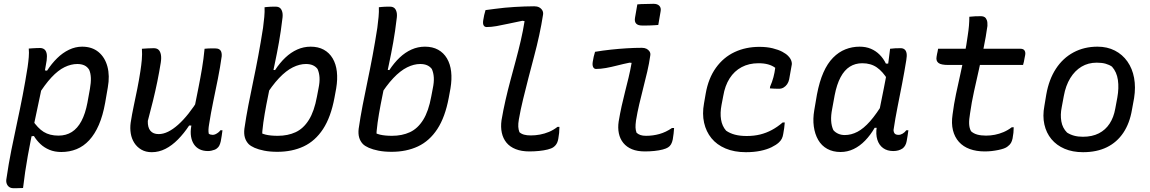

<svg xmlns="http://www.w3.org/2000/svg" viewBox="-20 -788 6040 1008"><path d="M131 -533Q141 -534 150.5 -534.5Q160 -535 170 -535.5Q180 -536 190 -536Q203 -536 212 -529.5Q221 -523 224.5 -509Q228 -495 225 -471Q211 -384 193.5 -300.5Q176 -217 158.5 -135Q141 -53 126 30Q111 113 101 199Q93 199 84.5 199.5Q76 200 67.5 200Q59 200 50 200Q37 200 28 193.5Q19 187 15 175.5Q11 164 14 149Q25 73 39.5 0.5Q54 -72 69.5 -143.5Q85 -215 99 -287.5Q113 -360 125 -436Q129 -464 131 -488Q133 -512 131 -533ZM411 -543Q463 -543 497 -515Q531 -487 544 -438.5Q557 -390 546 -329L532 -248Q520 -181 499 -132.5Q478 -84 448.5 -52Q419 -20 382 -5Q345 10 302 10Q267 10 239.5 -1.5Q212 -13 192 -32Q172 -51 158 -74L129 -71L149 -159Q178 -115 209.5 -95.5Q241 -76 287 -76Q327 -76 357 -95Q387 -114 407.5 -152.5Q428 -191 439 -249L452 -321Q458 -354 457 -379Q456 -404 448 -422Q438 -438 422.5 -445Q407 -452 386 -452Q353 -452 319 -435.5Q285 -419 250 -381.5Q215 -344 176 -281L204 -420L227 -417Q251 -454 280 -482.5Q309 -511 342.5 -527Q376 -543 411 -543Z M725 -532Q740 -533 755.5 -534Q771 -535 787 -535Q803 -535 812 -527Q821 -519 824.5 -502Q828 -485 824 -459Q816 -409 806 -360Q796 -311 783.5 -260Q771 -209 756 -153Q755 -119 769.5 -101.5Q784 -84 813 -84Q837 -84 862.5 -96.5Q888 -109 915 -133Q942 -157 969.5 -191.5Q997 -226 1024 -270L1000 -129H973Q946 -88 914.5 -56Q883 -24 848.5 -6.5Q814 11 777 11Q745 11 722 -2.5Q699 -16 685 -38Q671 -60 666.5 -87.5Q662 -115 666 -144Q673 -189 682.5 -233.5Q692 -278 701 -323Q710 -368 717 -414Q722 -446 724.5 -474.5Q727 -503 725 -532ZM1054 -532Q1064 -533 1073 -533.5Q1082 -534 1091 -534Q1100 -534 1109 -534Q1123 -534 1131 -529Q1139 -524 1142 -514.5Q1145 -505 1144 -493Q1136 -435 1124 -375Q1112 -315 1099.5 -255Q1087 -195 1078 -137Q1075 -120 1074.5 -108Q1074 -96 1076 -86Q1080 -83 1085.5 -81.5Q1091 -80 1097 -80Q1104 -80 1111.5 -83.5Q1119 -87 1126 -92.5Q1133 -98 1137 -104H1148Q1146 -89 1144 -75Q1142 -61 1139 -46Q1136 -33 1131.5 -24Q1127 -15 1120 -10Q1115 -5 1107 -2Q1099 1 1090 3Q1081 5 1072 5Q1047 5 1028.5 -4Q1010 -13 998.5 -30Q987 -47 983 -71Q979 -95 984 -125Q992 -178 1002 -228Q1012 -278 1022 -328Q1032 -378 1040.5 -428.5Q1049 -479 1054 -532Z M1355 -57 1328 -103Q1350 -87 1375.5 -81Q1401 -75 1438 -75Q1491 -75 1532 -94Q1573 -113 1601.5 -158.5Q1630 -204 1644 -281L1652 -323Q1659 -356 1657.5 -381Q1656 -406 1647 -426Q1637 -439 1622 -445.5Q1607 -452 1586 -452Q1553 -452 1517.5 -434.5Q1482 -417 1445 -378Q1408 -339 1369 -276L1400 -423L1424 -420Q1449 -458 1478 -485.5Q1507 -513 1540.5 -528Q1574 -543 1611 -543Q1651 -543 1680 -527Q1709 -511 1726.5 -481.5Q1744 -452 1748.5 -412Q1753 -372 1745 -324L1736 -275Q1717 -173 1676 -110.5Q1635 -48 1574.5 -19.5Q1514 9 1436 9Q1397 9 1367 3Q1337 -3 1316.5 -12Q1296 -21 1285 -32Q1271 -47 1265.5 -66.5Q1260 -86 1263 -112Q1272 -174 1284 -236Q1296 -298 1309.5 -362Q1323 -426 1336 -495.5Q1349 -565 1361 -642Q1365 -672 1367.5 -699Q1370 -726 1369 -750Q1376 -751 1383.5 -751.5Q1391 -752 1398 -752.5Q1405 -753 1412.5 -753Q1420 -753 1428 -753Q1441 -753 1449.5 -746.5Q1458 -740 1462 -725Q1466 -710 1462 -686Q1455 -625 1444.5 -566Q1434 -507 1422 -451Q1410 -395 1399 -342Q1388 -289 1378.5 -239.5Q1369 -190 1362.5 -144.5Q1356 -99 1355 -57Z M1955 -57 1928 -103Q1950 -87 1975.5 -81Q2001 -75 2038 -75Q2091 -75 2132 -94Q2173 -113 2201.5 -158.5Q2230 -204 2244 -281L2252 -323Q2259 -356 2257.5 -381Q2256 -406 2247 -426Q2237 -439 2222 -445.5Q2207 -452 2186 -452Q2153 -452 2117.5 -434.5Q2082 -417 2045 -378Q2008 -339 1969 -276L2000 -423L2024 -420Q2049 -458 2078 -485.5Q2107 -513 2140.5 -528Q2174 -543 2211 -543Q2251 -543 2280 -527Q2309 -511 2326.5 -481.5Q2344 -452 2348.5 -412Q2353 -372 2345 -324L2336 -275Q2317 -173 2276 -110.5Q2235 -48 2174.5 -19.5Q2114 9 2036 9Q1997 9 1967 3Q1937 -3 1916.5 -12Q1896 -21 1885 -32Q1871 -47 1865.5 -66.5Q1860 -86 1863 -112Q1872 -174 1884 -236Q1896 -298 1909.5 -362Q1923 -426 1936 -495.5Q1949 -565 1961 -642Q1965 -672 1967.5 -699Q1970 -726 1969 -750Q1976 -751 1983.5 -751.5Q1991 -752 1998 -752.5Q2005 -753 2012.5 -753Q2020 -753 2028 -753Q2041 -753 2049.5 -746.5Q2058 -740 2062 -725Q2066 -710 2062 -686Q2055 -625 2044.5 -566Q2034 -507 2022 -451Q2010 -395 1999 -342Q1988 -289 1978.5 -239.5Q1969 -190 1962.5 -144.5Q1956 -99 1955 -57Z M2529 -735Q2553 -738 2578.5 -741.5Q2604 -745 2630 -747.5Q2656 -750 2682 -751.5Q2708 -753 2734 -754Q2760 -755 2785 -755Q2800 -755 2810.5 -749.5Q2821 -744 2827 -734Q2833 -724 2831 -711Q2823 -659 2811 -603.5Q2799 -548 2784 -492Q2769 -436 2754.5 -379.5Q2740 -323 2726.5 -268Q2713 -213 2704 -161Q2700 -138 2701 -122.5Q2702 -107 2707 -94Q2717 -85 2731.5 -81Q2746 -77 2767 -77Q2791 -77 2815 -81.5Q2839 -86 2862 -95.5Q2885 -105 2907 -122H2917Q2917 -106 2915.5 -90.5Q2914 -75 2911 -59Q2909 -48 2905.5 -40Q2902 -32 2897 -26Q2892 -20 2885 -15Q2875 -8 2855 -3Q2835 2 2810 4.5Q2785 7 2759 7Q2718 7 2687.5 -5Q2657 -17 2639 -39Q2621 -61 2614.5 -91Q2608 -121 2613 -157Q2622 -210 2634 -262.5Q2646 -315 2660 -367Q2674 -419 2688 -471Q2702 -523 2714 -574.5Q2726 -626 2734 -677L2723 -679Q2683 -671 2649 -663.5Q2615 -656 2587 -651Q2559 -646 2535 -646Q2524 -646 2519 -655Q2514 -664 2517 -682Q2519 -696 2522 -709Q2525 -722 2529 -735Z M3104 -516Q3146 -523 3188 -527.5Q3230 -532 3271 -534.5Q3312 -537 3350 -537Q3364 -537 3374 -532Q3384 -527 3390 -518Q3396 -509 3394 -497Q3388 -454 3378 -411.5Q3368 -369 3357 -326Q3346 -283 3336 -240.5Q3326 -198 3319 -155Q3316 -133 3316.5 -118.5Q3317 -104 3322 -91Q3331 -83 3342.5 -79Q3354 -75 3372 -75Q3408 -75 3442 -84.5Q3476 -94 3508 -116H3519Q3518 -102 3516.5 -87Q3515 -72 3512 -56Q3509 -41 3503 -30.5Q3497 -20 3487 -14Q3478 -8 3459 -3Q3440 2 3415.5 4.5Q3391 7 3366 7Q3326 7 3298 -4.5Q3270 -16 3252.5 -37.5Q3235 -59 3229 -88Q3223 -117 3228 -150Q3235 -192 3243.5 -230.5Q3252 -269 3261.5 -306Q3271 -343 3280 -380.5Q3289 -418 3296 -458L3285 -459Q3251 -452 3220 -444Q3189 -436 3161 -431Q3133 -426 3109 -426Q3099 -426 3094 -436Q3089 -446 3092 -464Q3094 -477 3097 -490.5Q3100 -504 3104 -516ZM3326 -765Q3336 -766 3346.5 -766.5Q3357 -767 3368 -767Q3379 -767 3390 -767.5Q3401 -768 3411 -768Q3432 -768 3442 -757Q3452 -746 3448 -727L3436 -657Q3426 -656 3415.5 -655.5Q3405 -655 3394 -654.5Q3383 -654 3372.5 -654Q3362 -654 3351 -654Q3329 -654 3319.5 -664.5Q3310 -675 3314 -696Z M3967 -542Q4006 -542 4036.5 -534.5Q4067 -527 4087.5 -516Q4108 -505 4118 -494Q4130 -482 4134.5 -468.5Q4139 -455 4136 -444L4123 -371Q4120 -357 4112.5 -346Q4105 -335 4094 -328.5Q4083 -322 4070 -322Q4058 -322 4046 -322.5Q4034 -323 4022 -324L4023 -333Q4034 -358 4040.5 -382.5Q4047 -407 4050 -432Q4034 -444 4012.5 -450Q3991 -456 3962 -456Q3912 -456 3873.5 -435.5Q3835 -415 3810.5 -376.5Q3786 -338 3777 -284L3768 -237Q3760 -195 3765.5 -160.5Q3771 -126 3792 -102Q3812 -88 3838.5 -81Q3865 -74 3900 -74Q3939 -74 3971 -82Q4003 -90 4032 -105.5Q4061 -121 4089 -145H4100Q4099 -130 4097 -115.5Q4095 -101 4092 -85Q4090 -71 4084.5 -60Q4079 -49 4069 -40Q4055 -27 4030.5 -15Q4006 -3 3972 4Q3938 11 3896 11Q3835 11 3789 -8.5Q3743 -28 3715 -62.5Q3687 -97 3676.5 -143.5Q3666 -190 3676 -245L3685 -297Q3699 -377 3738.5 -432Q3778 -487 3836.5 -514.5Q3895 -542 3967 -542Z M4493 -543Q4526 -543 4552 -532Q4578 -521 4598 -501Q4618 -481 4631 -454H4656L4641 -369Q4615 -412 4583.5 -434Q4552 -456 4507 -456Q4470 -456 4441.5 -438Q4413 -420 4393 -382.5Q4373 -345 4362 -288L4349 -217Q4342 -182 4343.5 -154.5Q4345 -127 4355 -105Q4365 -93 4380.5 -86Q4396 -79 4415 -79Q4449 -79 4481.5 -96Q4514 -113 4548 -151.5Q4582 -190 4621 -255L4595 -117H4572Q4550 -79 4522 -50Q4494 -21 4461.5 -5.5Q4429 10 4393 10Q4353 10 4323 -6.5Q4293 -23 4275.5 -53.5Q4258 -84 4252.5 -124Q4247 -164 4255 -210L4269 -292Q4282 -360 4303 -407.5Q4324 -455 4353.5 -485Q4383 -515 4418.5 -529Q4454 -543 4493 -543ZM4653 -532Q4667 -534 4680.5 -534.5Q4694 -535 4709 -535Q4721 -535 4729 -528.5Q4737 -522 4739.5 -508.5Q4742 -495 4738 -472Q4728 -410 4716 -348Q4704 -286 4692 -226Q4680 -166 4671 -105Q4672 -92 4678 -86Q4684 -80 4698 -80Q4708 -80 4719 -86.5Q4730 -93 4738 -104H4749Q4747 -90 4745 -76Q4743 -62 4740 -47Q4738 -35 4732.5 -25Q4727 -15 4719 -9Q4709 -2 4696.5 1.5Q4684 5 4670 5Q4638 5 4616.5 -10.5Q4595 -26 4586 -54.5Q4577 -83 4583 -122Q4590 -174 4600 -224.5Q4610 -275 4620.5 -326.5Q4631 -378 4640 -433Q4643 -452 4645 -468.5Q4647 -485 4649 -500.5Q4651 -516 4653 -532Z M4905 -532H5338Q5353 -532 5359 -522.5Q5365 -513 5362 -498Q5360 -489 5358.5 -480.5Q5357 -472 5355.5 -464Q5354 -456 5351 -447H4957Q4940 -447 4927 -449.5Q4914 -452 4907 -457.5Q4900 -463 4897.5 -471Q4895 -479 4897 -490Q4898 -498 4899.5 -504.5Q4901 -511 4902.5 -518Q4904 -525 4905 -532ZM5302 -120Q5302 -106 5300.5 -91Q5299 -76 5296 -61Q5293 -47 5287.5 -37.5Q5282 -28 5270 -19Q5263 -13 5250.5 -8.5Q5238 -4 5221 -0.5Q5204 3 5186.5 5Q5169 7 5150 7Q5106 7 5071.5 -5.5Q5037 -18 5014.5 -43Q4992 -68 4983 -104Q4974 -140 4981 -187Q4988 -242 4999 -294Q5010 -346 5021.5 -397Q5033 -448 5043.5 -499.5Q5054 -551 5061 -604Q5065 -629 5067 -653Q5069 -677 5069 -700Q5085 -702 5100 -702.5Q5115 -703 5131 -703Q5142 -703 5149.5 -698Q5157 -693 5161 -682Q5165 -671 5164 -652Q5156 -594 5144 -536.5Q5132 -479 5119 -421.5Q5106 -364 5093.5 -307.5Q5081 -251 5073 -194Q5067 -160 5068 -137.5Q5069 -115 5078 -99Q5091 -87 5110.5 -81.5Q5130 -76 5157 -76Q5180 -76 5203 -80.5Q5226 -85 5248.5 -94.5Q5271 -104 5292 -120Z M5742 -543Q5793 -543 5833 -522.5Q5873 -502 5899 -465Q5925 -428 5934 -379Q5943 -330 5934 -273L5923 -213Q5911 -141 5877.5 -91Q5844 -41 5791 -15Q5738 11 5666 11Q5611 11 5569 -7Q5527 -25 5500 -57.5Q5473 -90 5463 -134.5Q5453 -179 5463 -232L5473 -292Q5487 -371 5523.5 -427Q5560 -483 5616 -513Q5672 -543 5742 -543ZM5738 -459Q5693 -459 5658 -438Q5623 -417 5599 -378Q5575 -339 5565 -284L5554 -225Q5546 -186 5552 -151Q5558 -116 5582 -92Q5599 -81 5619.5 -75.5Q5640 -70 5665 -70Q5714 -70 5749 -88Q5784 -106 5805.5 -139Q5827 -172 5835 -217L5846 -276Q5855 -326 5849 -368Q5843 -410 5818 -438Q5804 -448 5784.5 -453.5Q5765 -459 5738 -459Z"/></svg>

Font: Rec Mono Semicasual
Style: Italic
Weight: 400
Italic angle: -10°
Version: Version 1.085; ttfautohint (v1.8.4.7-5d5b)